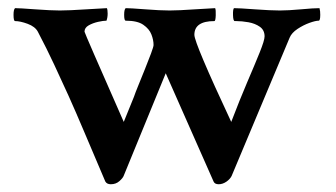

<svg xmlns="http://www.w3.org/2000/svg" viewBox="-20 -448 836 478"><path d="M255.9 10.7Q246.1 10.7 242.2 3.9L189.5 -120.1Q168.9 -168.9 150.9 -209Q132.8 -249 114.7 -287.6Q96.7 -326.2 74.2 -369.1Q67.4 -381.8 48.8 -388.7Q30.3 -395.5 17.6 -395.5Q13.7 -395.5 13.7 -411.1Q13.7 -424.8 17.6 -427.7Q28.3 -427.7 67.4 -424.8Q107.4 -421.9 128.9 -421.9Q151.4 -421.9 195.3 -424.8L246.1 -427.7Q248 -423.8 248 -414.1Q248 -404.3 245.1 -396.5Q237.3 -396.5 224.1 -393.6Q210.9 -390.6 200.7 -384.8Q190.4 -378.9 190.4 -369.1Q190.4 -366.2 288.1 -144.5L313.5 -207Q316.4 -215.8 324.2 -234.9Q332 -253.9 340.8 -275.9Q349.6 -297.9 356 -314.9Q362.3 -332 362.3 -335.9Q362.3 -348.6 356.9 -362.3Q351.6 -376 336.9 -386.2Q322.3 -396.5 293 -396.5Q289.1 -396.5 289.1 -411.1Q289.1 -424.8 293 -427.7Q303.7 -427.7 341.8 -424.8Q378.9 -421.9 402.3 -421.9Q423.8 -421.9 465.8 -424.8L515.6 -427.7Q517.6 -423.8 517.1 -409.7Q516.6 -395.5 513.7 -395.5Q463.9 -395.5 463.9 -361.3Q463.9 -340.8 555.7 -144.5Q576.2 -198.2 595.2 -242.7Q614.3 -287.1 626.5 -317.4Q638.7 -347.7 638.7 -357.4Q638.7 -373 627 -381.3Q615.2 -389.6 598.6 -392.6Q582 -395.5 568.4 -395.5H564.5Q560.5 -395.5 560.1 -410.2Q559.6 -424.8 562.5 -427.7Q575.2 -427.7 614.3 -424.8Q654.3 -421.9 676.8 -421.9Q697.3 -421.9 729.5 -424.8Q760.7 -427.7 775.4 -427.7Q776.4 -423.8 776.9 -419.9Q777.3 -416 777.3 -411.1Q777.3 -396.5 773.4 -396.5Q765.6 -396.5 750.5 -391.1Q735.4 -385.7 720.7 -376Q706.1 -366.2 701.2 -354.5L556.6 -9.8Q552.7 -2 543.5 4.4Q534.2 10.7 524.4 10.7Q514.6 10.7 511.7 3.9L392.6 -265.6L288.1 -10.7Q286.1 -4.9 277.3 2.9Q268.6 10.7 255.9 10.7Z"/></svg>

Font: Crimson Text SemiBold
Style: Regular
Weight: 600
Designer: Sebastian Kosch
Foundry: Sebastian Kosch
Version: Version 1.100; ttfautohint (v1.8.4)